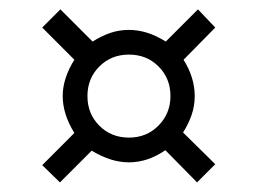

<svg xmlns="http://www.w3.org/2000/svg" viewBox="-20 -461 540 402"><path d="M336.9 -259.8Q336.9 -296.9 312 -321.8Q287.1 -346.7 250 -346.7Q212.9 -346.7 188 -321.8Q163.1 -296.9 163.1 -259.8Q163.1 -222.7 188 -197.8Q212.9 -172.9 250 -172.9Q287.1 -172.9 312 -198.2Q336.9 -223.6 336.9 -259.8ZM327.1 -374 394.5 -441.4 430.7 -403.3 364.3 -335.9Q376 -317.4 381.8 -298.3Q387.7 -279.3 387.7 -259.8Q387.7 -239.3 381.3 -220.7Q375 -202.1 363.3 -183.6L430.7 -117.2L392.6 -79.1L326.2 -146.5Q307.6 -133.8 288.6 -127.4Q269.5 -121.1 250 -121.1Q230.5 -121.1 210.9 -127.4Q191.4 -133.8 171.9 -145.5L105.5 -79.1L68.4 -115.2L135.7 -182.6Q123 -203.1 117.2 -222.2Q111.3 -241.2 111.3 -259.8Q111.3 -279.3 117.7 -298.3Q124 -317.4 135.7 -335.9L68.4 -403.3L106.4 -441.4L173.8 -374Q192.4 -385.7 210.9 -392.1Q229.5 -398.4 250 -398.4Q268.6 -398.4 287.6 -392.6Q306.6 -386.7 327.1 -374Z"/></svg>

Font: BabelStone Marchen
Style: Regular
Weight: 400
Designer: Andrew West
Foundry: Andrew West
Version: Version 9.003 2021-11-11